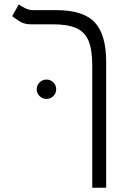

<svg xmlns="http://www.w3.org/2000/svg" viewBox="-20 -632 626 876"><path d="M464.4 -349.6V224.6H400.9V-334Q400.9 -404.8 384 -445.6Q367.2 -486.3 328.1 -503.7Q289.1 -521 222.7 -521H122.6Q91.8 -521 71.5 -533.4Q51.3 -545.9 35.6 -558.1L65.4 -611.8Q76.7 -604 94 -595Q111.3 -585.9 130.9 -585.9H234.9Q359.4 -585.9 411.9 -530.5Q464.4 -475.1 464.4 -349.6ZM191.9 -180.7Q173.8 -180.7 160.6 -193.6Q147.5 -206.5 147.5 -224.6Q147.5 -243.2 160.6 -256.1Q173.8 -269 191.9 -269Q210.4 -269 223.4 -256.1Q236.3 -243.2 236.3 -224.6Q236.3 -206.5 223.4 -193.6Q210.4 -180.7 191.9 -180.7Z"/></svg>

Font: CaskaydiaCove NFP Light
Style: Regular
Weight: 300
Designer: Aaron Bell
Foundry: Saja Typeworks
Version: Version 2111.001; VTT 6.35;Nerd Fonts 3.1.1